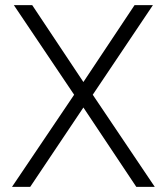

<svg xmlns="http://www.w3.org/2000/svg" viewBox="-20 -731 652 751"><path d="M306.2 -410.2 506.3 -710.9H578.1L342.8 -360.4L585.4 0H513.2L306.2 -310.5L98.1 0H26.9L270 -360.4L34.2 -710.9H106Z"/></svg>

Font: SteelSelectRoboto
Style: Regular
Weight: 300
Designer: Google
Version: Version 2.137; 2017